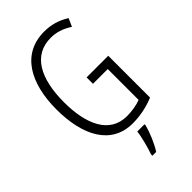

<svg xmlns="http://www.w3.org/2000/svg" viewBox="-284 -803 1104 1104"><g transform="rotate(-45 268.0 -251.5)"><path d="M305 -365V-313H425V-62C393 -50 353 -43 312 -43C171 -43 112 -176 112 -356C112 -551 180 -672 320 -672C363 -672 406 -660 451 -630L473 -679C425 -710 374 -724 319 -724C139 -724 52 -573 52 -357C52 -145 131 10 307 10C364 10 426 -2 481 -25V-365ZM350 71V61H291C287 101 267 175 254 210V221H285C312 179 337 119 350 71Z"/></g></svg>

Font: Noto Sans Bengali ExtraCondensed Light
Style: Regular
Weight: 300
Width: 2
Designer: Joana Ranito - Universal Thirst; Jelle Bosma - Monotype Design Team
Foundry: Universal Thirst ehf.
Version: Version 3.000